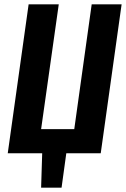

<svg xmlns="http://www.w3.org/2000/svg" viewBox="-20 -712 585 892"><path d="M448 0H288L266 160H171L176 0H16L113 -692H253L171 -112H325L406 -692H545Z"/></svg>

Font: Fira Sans Compressed SemiBold
Style: Italic
Weight: 600
Width: 1
Italic angle: -8°
Designer: bBox Type GmbH & Carrois Corporate GbR & Edenspiekermann AG
Foundry: bBox Type GmbH & Carrois Corporate GbR & Edenspiekermann AG
Version: Version 4.301